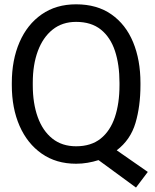

<svg xmlns="http://www.w3.org/2000/svg" viewBox="-20 -741 712 881"><path d="M604 119.6 432.1 -6.3Q407.7 1.5 381.8 5.9Q356 10.3 329.1 10.3Q237.8 10.3 171.6 -35.9Q105.5 -82 69.8 -163.3Q34.2 -244.6 34.2 -350.1V-360.4Q34.2 -465.8 69.6 -547.4Q105 -628.9 171.1 -675Q237.3 -721.2 329.1 -721.2Q425.3 -721.2 491.2 -675Q557.1 -628.9 590.8 -547.4Q624.5 -465.8 624.5 -360.4V-350.1Q624.5 -253.9 601.6 -176.5Q578.6 -99.1 515.6 -51.3L658.2 47.9ZM329.1 -69.8Q397.9 -69.8 441.9 -105Q485.8 -140.1 507.1 -203.4Q528.3 -266.6 528.3 -350.1V-361.3Q528.3 -444.3 507.6 -507.1Q486.8 -569.8 442.9 -605.2Q398.9 -640.6 329.1 -640.6Q265.6 -640.6 221.2 -605Q176.8 -569.3 153.6 -506.6Q130.4 -443.8 130.4 -361.3V-350.1Q130.4 -267.1 153.1 -203.9Q175.8 -140.6 220.2 -105.2Q264.6 -69.8 329.1 -69.8Z"/></svg>

Font: Roboto Slab
Style: Regular
Weight: 400
Designer: Google
Version: Version 2.000; ttfautohint (v1.8.1.43-b0c9)